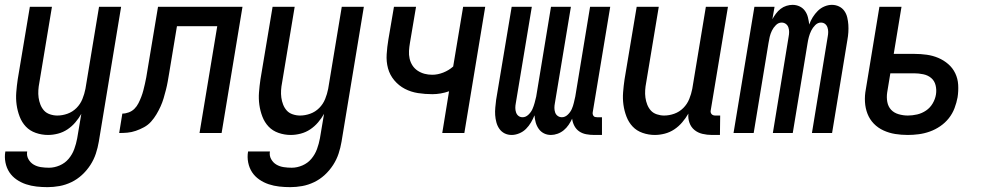

<svg xmlns="http://www.w3.org/2000/svg" viewBox="-31 -548 4051 791"><path d="M165 223Q142 223 119.5 220.5Q97 218 76 211Q55 204 37 191.5Q19 179 7.5 161.5Q-4 144 -8.5 121.5Q-13 99 -9 76H81Q78 93 86 107.5Q94 122 107.5 130Q121 138 137.5 140.5Q154 143 171 143Q193 143 215 133.5Q237 124 252 106Q267 88 275 66Q283 44 287 22L304 -79Q294 -61 279.5 -44Q265 -27 247 -15Q229 -3 208 2.5Q187 8 167 8Q141 8 116.5 -0.5Q92 -9 75.5 -26.5Q59 -44 50 -67.5Q41 -91 37.5 -116Q34 -141 36 -167.5Q38 -194 42 -221L92 -520H183L131 -207Q128 -192 127 -176.5Q126 -161 128 -146Q130 -131 135.5 -117Q141 -103 150.5 -92.5Q160 -82 175 -77Q190 -72 205 -72Q226 -72 247 -79.5Q268 -87 284 -103Q300 -119 308.5 -140Q317 -161 321 -182L377 -520H468L376 36Q372 60 364 84.5Q356 109 341.5 131.5Q327 154 307 172.5Q287 191 263 202.5Q239 214 214 218.5Q189 223 165 223Z M460 0 473 -80Q486 -80 499.5 -85Q513 -90 523 -100Q533 -110 539.5 -123Q546 -136 551 -149Q556 -162 559.5 -175.5Q563 -189 566 -202.5Q569 -216 571.5 -229Q574 -242 576 -256L620 -520H968L882 0H791L864 -440H698L666 -247Q663 -229 660 -212Q657 -195 652.5 -177.5Q648 -160 643 -143Q638 -126 630.5 -109.5Q623 -93 613.5 -77Q604 -61 591.5 -47Q579 -33 562.5 -24Q546 -15 528.5 -9Q511 -3 494 -1.5Q477 0 460 0Z M1165 223Q1142 223 1119.5 220.5Q1097 218 1076 211Q1055 204 1037 191.5Q1019 179 1007.5 161.5Q996 144 991.5 121.5Q987 99 991 76H1081Q1078 93 1086 107.5Q1094 122 1107.5 130Q1121 138 1137.5 140.5Q1154 143 1171 143Q1193 143 1215 133.5Q1237 124 1252 106Q1267 88 1275 66Q1283 44 1287 22L1304 -79Q1294 -61 1279.5 -44Q1265 -27 1247 -15Q1229 -3 1208 2.5Q1187 8 1167 8Q1141 8 1116.5 -0.5Q1092 -9 1075.5 -26.5Q1059 -44 1050 -67.5Q1041 -91 1037.5 -116Q1034 -141 1036 -167.5Q1038 -194 1042 -221L1092 -520H1183L1131 -207Q1128 -192 1127 -176.5Q1126 -161 1128 -146Q1130 -131 1135.5 -117Q1141 -103 1150.5 -92.5Q1160 -82 1175 -77Q1190 -72 1205 -72Q1226 -72 1247 -79.5Q1268 -87 1284 -103Q1300 -119 1308.5 -140Q1317 -161 1321 -182L1377 -520H1468L1376 36Q1372 60 1364 84.5Q1356 109 1341.5 131.5Q1327 154 1307 172.5Q1287 191 1263 202.5Q1239 214 1214 218.5Q1189 223 1165 223Z M1791 0 1819 -172Q1802 -166 1784.5 -163Q1767 -160 1750 -160Q1720 -160 1691 -164.5Q1662 -169 1637 -182Q1612 -195 1593.5 -217Q1575 -239 1567.5 -266.5Q1560 -294 1562 -324.5Q1564 -355 1569 -385L1592 -520H1683L1658 -372Q1655 -355 1654 -338.5Q1653 -322 1656.5 -306.5Q1660 -291 1668.5 -278Q1677 -265 1690 -256.5Q1703 -248 1718 -244Q1733 -240 1750 -240Q1772 -240 1795 -249Q1818 -258 1836 -274L1877 -520H1968L1882 0Z M2239 8Q2223 8 2210 1.5Q2197 -5 2188.5 -17Q2180 -29 2176 -43.5Q2172 -58 2171 -73Q2165 -58 2156.5 -43.5Q2148 -29 2136 -17Q2124 -5 2108 1.5Q2092 8 2077 8Q2061 8 2048 1.5Q2035 -5 2026.5 -17Q2018 -29 2014 -44Q2010 -59 2009 -74Q2008 -89 2009.5 -105Q2011 -121 2013 -137L2077 -520H2160L2094 -123Q2092 -113 2092 -103.5Q2092 -94 2095 -85Q2098 -76 2105 -70.5Q2112 -65 2122 -65Q2135 -65 2146 -75.5Q2157 -86 2162.5 -98.5Q2168 -111 2171.5 -124Q2175 -137 2178 -150L2239 -520H2321L2255 -123Q2253 -113 2253 -103.5Q2253 -94 2256 -85Q2259 -76 2266.5 -70.5Q2274 -65 2284 -65Q2297 -65 2308 -75.5Q2319 -86 2324.5 -98.5Q2330 -111 2333 -124Q2336 -137 2339 -150L2400 -520H2483L2411 -86Q2410 -82 2411 -77.5Q2412 -73 2414.5 -70Q2417 -67 2420.5 -66Q2424 -65 2429 -65H2449V8H2417Q2400 8 2384 5Q2368 2 2355.5 -6.5Q2343 -15 2335.5 -29Q2328 -43 2326 -59Q2320 -46 2311.5 -33.5Q2303 -21 2291.5 -11.5Q2280 -2 2266 3Q2252 8 2239 8Z M2667 8Q2641 8 2616.5 -0.5Q2592 -9 2575.5 -26.5Q2559 -44 2550 -67.5Q2541 -91 2537.5 -116Q2534 -141 2536 -167.5Q2538 -194 2542 -221L2592 -520H2683L2631 -207Q2628 -192 2627 -176.5Q2626 -161 2628 -146Q2630 -131 2635.5 -117Q2641 -103 2650.5 -92.5Q2660 -82 2675 -77Q2690 -72 2705 -72Q2726 -72 2747 -79.5Q2768 -87 2784 -103Q2800 -119 2808.5 -140Q2817 -161 2821 -182L2877 -520H2968L2897 -93Q2896 -89 2897 -85Q2898 -81 2900.5 -78Q2903 -75 2907 -73.5Q2911 -72 2916 -72H2936L2935 8H2902Q2882 8 2863 3.5Q2844 -1 2830 -12.5Q2816 -24 2809.5 -42Q2803 -60 2805 -80Q2794 -61 2779.5 -44Q2765 -27 2747 -15Q2729 -3 2708 2.5Q2687 8 2667 8Z M2991 0 3077 -520H3160L3151 -469Q3157 -480 3165.5 -491.5Q3174 -503 3185 -511.5Q3196 -520 3209 -524Q3222 -528 3234 -528Q3250 -528 3263.5 -521.5Q3277 -515 3285.5 -503Q3294 -491 3297.5 -476.5Q3301 -462 3303 -447Q3308 -462 3317 -476.5Q3326 -491 3338 -503Q3350 -515 3365.5 -521.5Q3381 -528 3396 -528Q3412 -528 3425.5 -521.5Q3439 -515 3447.5 -503Q3456 -491 3459.5 -476Q3463 -461 3464 -446Q3465 -431 3464 -415Q3463 -399 3460 -383L3397 0H3314L3379 -397Q3381 -407 3381 -416.5Q3381 -426 3378 -435Q3375 -444 3368 -449.5Q3361 -455 3351 -455Q3338 -455 3327.5 -444.5Q3317 -434 3311 -421.5Q3305 -409 3301.5 -396Q3298 -383 3296 -370L3235 0H3153L3218 -397Q3220 -407 3220 -416.5Q3220 -426 3217 -435Q3214 -444 3206.5 -449.5Q3199 -455 3189 -455Q3176 -455 3165.5 -444.5Q3155 -434 3149 -421.5Q3143 -409 3140 -396Q3137 -383 3135 -370L3074 0Z M3709 8Q3682 8 3657 4Q3632 0 3609 -10.5Q3586 -21 3569 -38.5Q3552 -56 3543 -79Q3534 -102 3532.5 -128Q3531 -154 3536 -180L3592 -520H3683L3651 -326H3736Q3762 -326 3787 -322.5Q3812 -319 3834.5 -309.5Q3857 -300 3875.5 -284Q3894 -268 3904.5 -246Q3915 -224 3916.5 -198.5Q3918 -173 3914 -147Q3910 -125 3901.5 -102.5Q3893 -80 3878 -61Q3863 -42 3842.5 -28Q3822 -14 3799.5 -6Q3777 2 3754 5Q3731 8 3709 8ZM3709 -72Q3728 -72 3747.5 -76.5Q3767 -81 3784 -92.5Q3801 -104 3811.5 -122Q3822 -140 3825 -159Q3828 -178 3823.5 -196.5Q3819 -215 3805.5 -226.5Q3792 -238 3773 -242Q3754 -246 3735 -246H3637L3624 -167Q3621 -147 3624.5 -128Q3628 -109 3640 -96Q3652 -83 3671 -77.5Q3690 -72 3709 -72Z"/></svg>

Font: Iosevka Medium
Style: Italic
Weight: 500
Italic angle: -9°
Monospace: yes
Designer: Belleve Invis
Foundry: Belleve Invis
Version: Version 32.5.0; ttfautohint (v1.8.4)